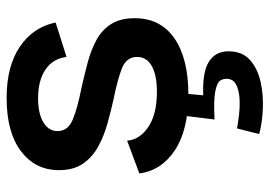

<svg xmlns="http://www.w3.org/2000/svg" viewBox="-137 -439 814 580"><g transform="rotate(-90 270.0 -149.0)"><path d="M275 13Q168 13 106.5 -27.5Q45 -68 36 -135L135 -172Q138 -134 176.5 -108Q215 -82 283 -82Q333 -82 360.5 -97.5Q388 -113 388 -142Q388 -174 354 -187.5Q320 -201 260 -213Q224 -221 186.5 -231.5Q149 -242 117 -259.5Q85 -277 65.5 -305.5Q46 -334 46 -378Q46 -449 103 -492.5Q160 -536 264 -536Q360 -536 419 -496Q478 -456 492 -388L388 -355Q383 -396 350 -418.5Q317 -441 263 -441Q217 -441 190.5 -425Q164 -409 164 -382Q164 -350 200.5 -335.5Q237 -321 294 -310Q334 -301 371.5 -291Q409 -281 439.5 -264.5Q470 -248 487.5 -220Q505 -192 505 -149Q505 -71 444 -29Q383 13 275 13ZM155 227 172 160Q188 163 213 166Q238 169 263 167.5Q288 166 305 157Q322 148 322 128Q322 118 316.5 109Q311 100 285 94.5Q259 89 199 92L211 -5H278L272 58Q342 55 373.5 75Q405 95 405 134Q405 176 379 199Q353 222 313.5 231Q274 240 231 238Q188 236 155 227Z"/></g></svg>

Font: Bricolage Grotesque 12pt SemiBold
Style: Regular
Weight: 600
Designer: Mathieu Triay
Foundry: Atelier Triay
Version: Version 1.001; ttfautohint (v1.8.4.7-5d5b);gftools[0.9.33.de